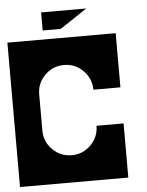

<svg xmlns="http://www.w3.org/2000/svg" viewBox="-53 -785 633 828"><g transform="rotate(-5 263.5 -371.0)"><path d="M0 -625H468.8V-390.6H351.6Q351.6 -439 317.1 -473.4Q282.7 -507.8 234.4 -507.8Q186 -507.8 151.6 -473.4Q117.2 -439 117.2 -390.6V-234.4Q117.2 -186 151.6 -151.6Q186 -117.2 234.4 -117.2Q282.7 -117.2 317.1 -151.6Q351.6 -186 351.6 -234.4H468.8V0H0ZM156.2 -664.1V-742.2H351.6L234.4 -664.1Z"/></g></svg>

Font: Leporid
Style: Regular
Weight: 400
Designer: GGBotNet
Foundry: GGBotNet
Version: 1.00